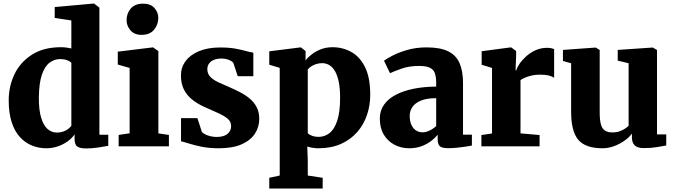

<svg xmlns="http://www.w3.org/2000/svg" viewBox="-20 -840 3874 1102"><path d="M246.5 11Q201.5 11 162.5 -5Q123.5 -21 93.5 -54.2Q63.5 -87.5 46.8 -139.5Q30 -191.5 30 -264Q30 -345.5 63.5 -414.8Q97 -484 163.8 -526.5Q230.5 -569 329.5 -569Q345.5 -569 361 -567Q376.5 -565 389.5 -562V-722.5L294 -737V-799.5L515.5 -819.5H520L550.5 -796V-66.5H601.5V-3Q579 1.5 542.5 6.8Q506 12 474 12Q441 12 424.5 1.8Q408 -8.5 408 -43.5V-69Q392.5 -45.5 366.8 -27.5Q341 -9.5 309.8 0.8Q278.5 11 246.5 11ZM306.5 -79Q326.5 -79 342.8 -84.8Q359 -90.5 370.8 -99.5Q382.5 -108.5 389.5 -117.5V-479.5Q383 -488 365 -494.5Q347 -501 325.5 -501Q292 -501 264.5 -480.2Q237 -459.5 220.5 -411.5Q204 -363.5 203 -281Q202.5 -209.5 216 -164.8Q229.5 -120 253 -99.5Q276.5 -79 306.5 -79Z M661 0V-65.5L724 -75V-450L656 -469.5V-543.5L856.5 -568H858.5L889 -547V-74.5L949.5 -65.5V0ZM792 -640Q750.5 -640 728.5 -666.2Q706.5 -692.5 706.5 -723.5Q706.5 -763 730.5 -791Q754.5 -819 801.5 -819H802.5Q844.5 -819 866.5 -794Q888.5 -769 888.5 -738Q888.5 -698.5 864.2 -669.2Q840 -640 793 -640Z M1235.5 11Q1183 11 1140.8 2.8Q1098.5 -5.5 1068 -15.2Q1037.5 -25 1019 -29V-162H1113L1138.5 -83.5Q1143 -76.5 1156.5 -69.5Q1170 -62.5 1187.8 -58.2Q1205.5 -54 1223 -54Q1251.5 -54 1270 -62.2Q1288.5 -70.5 1297.5 -84.8Q1306.5 -99 1306.5 -116.5Q1306.5 -143 1285.2 -160Q1264 -177 1228.8 -192.5Q1193.5 -208 1149.5 -228Q1108.5 -247 1079.2 -271.5Q1050 -296 1034.2 -329.2Q1018.5 -362.5 1018.5 -407Q1018.5 -453 1045.2 -489.2Q1072 -525.5 1122.5 -546.5Q1173 -567.5 1243.5 -567.5Q1295 -567.5 1331.2 -560.8Q1367.5 -554 1392.2 -547Q1417 -540 1434 -538V-402.5H1344.5L1319.5 -478.5Q1316 -484.5 1306.2 -490.2Q1296.5 -496 1282.8 -500Q1269 -504 1251.5 -504Q1226.5 -504 1208 -496.5Q1189.5 -489 1179.8 -475.2Q1170 -461.5 1170 -443Q1170 -416 1187.8 -398.2Q1205.5 -380.5 1234.5 -367.2Q1263.5 -354 1296 -340Q1327.5 -326.5 1358.2 -310.5Q1389 -294.5 1413.8 -273.8Q1438.5 -253 1453.2 -224.8Q1468 -196.5 1468 -157.5Q1468 -112 1443.8 -73.8Q1419.5 -35.5 1368 -12.2Q1316.5 11 1235.5 11Z M1525.5 242V180.5L1585.5 167.5V-450.5L1525.5 -468.5V-545.5L1704.5 -568H1707L1734 -547L1733.5 -493Q1747 -511 1769.8 -528.5Q1792.5 -546 1822.8 -557.5Q1853 -569 1888.5 -569Q1948 -569 1997.2 -541.2Q2046.5 -513.5 2075.8 -453.5Q2105 -393.5 2105 -296Q2105 -235 2086.2 -179.8Q2067.5 -124.5 2029.8 -81.5Q1992 -38.5 1936.5 -13.8Q1881 11 1807 11Q1789.5 11 1771.5 7.8Q1753.5 4.5 1743.5 1L1746.5 81.5V167.5L1832 180.5V242ZM1809.5 -54.5Q1843 -54.5 1870.8 -75.8Q1898.5 -97 1915.2 -146Q1932 -195 1932 -278.5Q1932 -331.5 1924.5 -369.2Q1917 -407 1903 -431Q1889 -455 1870.2 -466.2Q1851.5 -477.5 1829 -477.5Q1810.5 -477.5 1794.5 -472.2Q1778.5 -467 1766 -458.8Q1753.5 -450.5 1746.5 -441.5V-75.5Q1753.5 -67.5 1770.2 -61Q1787 -54.5 1809.5 -54.5Z M2328.5 11Q2283 11 2244.5 -9Q2206 -29 2183 -67Q2160 -105 2160 -159.5Q2160 -205 2184.2 -239.2Q2208.5 -273.5 2252.2 -296.2Q2296 -319 2355 -330.8Q2414 -342.5 2483.5 -343V-363Q2483.5 -397.5 2476.2 -419Q2469 -440.5 2447.8 -451Q2426.5 -461.5 2385 -461.5Q2328 -461.5 2285.2 -446.2Q2242.5 -431 2218.5 -420L2184 -491.5Q2197 -502 2231.8 -520.2Q2266.5 -538.5 2317 -553.2Q2367.5 -568 2428 -568Q2507.5 -568 2553 -545.2Q2598.5 -522.5 2618 -477Q2637.5 -431.5 2637.5 -363V-67H2688.5V-4.5Q2677 -2 2653.5 1.5Q2630 5 2603.2 7.8Q2576.5 10.5 2555 10.5Q2516.5 10.5 2504.2 -0.8Q2492 -12 2492 -43.5V-66.5Q2479.5 -50.5 2456.5 -32.2Q2433.5 -14 2401.2 -1.5Q2369 11 2328.5 11ZM2406 -80.5Q2424.5 -80.5 2446.2 -91Q2468 -101.5 2483.5 -116.5V-276.5Q2428.5 -276.5 2395 -262.2Q2361.5 -248 2346.5 -225.2Q2331.5 -202.5 2331.5 -175.5Q2331.5 -145.5 2340.8 -124.5Q2350 -103.5 2366.8 -92Q2383.5 -80.5 2406 -80.5Z M2743 0V-65L2804 -74V-450L2744.5 -468.5V-546L2910.5 -568H2914L2942.5 -547V-523L2939 -436H2942.5Q2947 -451.5 2961.5 -473.2Q2976 -495 2999.5 -516.2Q3023 -537.5 3053.5 -551.5Q3084 -565.5 3120 -565.5Q3134 -565.5 3144.2 -563.2Q3154.5 -561 3160.5 -558.5V-393Q3148.5 -402 3129.5 -406.8Q3110.5 -411.5 3078 -411.5Q3052 -411.5 3030.2 -406.2Q3008.5 -401 2992.8 -394Q2977 -387 2967.5 -380.5V-74.5L3077 -65V0Z M3675 10Q3638.5 10 3622.8 -5.8Q3607 -21.5 3607 -51V-73Q3592 -52.5 3565.2 -33.2Q3538.5 -14 3505.5 -1.5Q3472.5 11 3438 11Q3340.5 11 3299.2 -37.5Q3258 -86 3258 -199.5V-477L3211 -490V-553.5L3398.5 -567H3399.5L3422 -553V-195.5Q3422 -152 3428.8 -127Q3435.5 -102 3451.5 -91Q3467.5 -80 3494.5 -80Q3518.5 -80 3536.5 -86.5Q3554.5 -93 3567.5 -101.8Q3580.5 -110.5 3588 -118V-477L3525.5 -492V-553.5L3724 -567H3727L3751 -553V-68.5H3804V-5Q3785.5 -1.5 3751.8 4.2Q3718 10 3675 10Z"/></svg>

Font: Merriweather 20pt Black
Style: Regular
Weight: 900
Version: Version 2.100